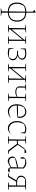

<svg xmlns="http://www.w3.org/2000/svg" viewBox="2050 -2824 969 5110"><g transform="rotate(90 2535.0 -269.5)"><path d="M202 195V187Q218 182 236.5 176.5Q255 171 282 168L284 7Q176 4 112.5 -52Q49 -108 49 -230Q49 -350 108 -415Q167 -480 290 -485L292 -653L244 -704Q264 -715 279.5 -722Q295 -729 317 -734V-485Q433 -482 495 -417.5Q557 -353 557 -244Q557 -119 492 -58.5Q427 2 317 7V169L404 188V195ZM81 -236Q81 -125 135.5 -74.5Q190 -24 284 -20L290 -457Q251 -455 208 -445Q165 -435 139 -419Q81 -330 81 -236ZM525 -243Q525 -341 473 -397Q421 -453 317 -457V-20Q413 -24 469 -76Q525 -128 525 -243Z M640 0V-10Q660 -15 680 -19Q700 -23 725 -25L731 -454L640 -467V-478H845V-469Q825 -464 804.5 -460Q784 -456 761 -454V-92L1039 -428V-454L941 -467V-478H1153V-469Q1115 -458 1068 -454V-25L1153 -12V0H941V-10Q964 -16 988 -20Q1012 -24 1033 -25L1038 -387L761 -53V-25L845 -12V0Z M1392 7Q1362 7 1329.5 2.5Q1297 -2 1262 -12L1266 -151H1274L1294 -36Q1368 -21 1445 -21Q1470 -21 1495 -24Q1520 -35 1535.5 -60.5Q1551 -86 1551 -123Q1551 -175 1510.5 -206.5Q1470 -238 1401 -238H1334V-263H1431Q1475 -275 1506 -299.5Q1537 -324 1537 -371Q1537 -415 1502 -435Q1467 -455 1411 -455Q1384 -455 1356.5 -451.5Q1329 -448 1300 -442L1281 -329H1273L1269 -467Q1310 -477 1348.5 -480.5Q1387 -484 1416 -484Q1487 -484 1528 -455.5Q1569 -427 1569 -377Q1569 -332 1540 -300.5Q1511 -269 1463 -254Q1519 -242 1552 -208.5Q1585 -175 1585 -127Q1585 -83 1559.5 -53Q1534 -23 1490.5 -8Q1447 7 1392 7Z M1676 0V-10Q1696 -15 1716 -19Q1736 -23 1761 -25L1767 -454L1676 -467V-478H1881V-469Q1861 -464 1840.5 -460Q1820 -456 1797 -454V-92L2075 -428V-454L1977 -467V-478H2189V-469Q2151 -458 2104 -454V-25L2189 -12V0H1977V-10Q2000 -16 2024 -20Q2048 -24 2069 -25L2074 -387L1797 -53V-25L1881 -12V0Z M2464 0V-8Q2485 -14 2510.5 -19Q2536 -24 2555 -25L2558 -230Q2529 -213 2495.5 -202.5Q2462 -192 2429 -192Q2364 -192 2321.5 -221Q2279 -250 2279 -304L2282 -454L2211 -467V-478H2394V-469Q2373 -464 2353.5 -460Q2334 -456 2312 -454V-263Q2347 -218 2433 -218Q2498 -218 2558 -249L2561 -454L2473 -467V-478H2674V-469Q2652 -464 2634.5 -460.5Q2617 -457 2591 -454V-25L2674 -12V0Z M2947 6Q2890 6 2846.5 -24Q2803 -54 2778.5 -107.5Q2754 -161 2754 -231Q2754 -303 2780 -360.5Q2806 -418 2852 -451.5Q2898 -485 2958 -485Q3005 -485 3041 -463Q3077 -441 3098 -403Q3119 -365 3118 -316L3115 -252Q3067 -245 3019.5 -240.5Q2972 -236 2916 -234Q2860 -232 2786 -232Q2787 -134 2835.5 -80Q2884 -26 2962 -26Q3032 -26 3112 -69L3115 -62Q3033 6 2947 6ZM2840 -419Q2793 -347 2787 -260L3085 -265L3087 -313Q3087 -375 3049.5 -415Q3012 -455 2953 -455Q2895 -455 2840 -419Z M3391 6Q3337 6 3294 -25.5Q3251 -57 3226.5 -111.5Q3202 -166 3202 -236Q3202 -312 3230 -368Q3258 -424 3306 -454.5Q3354 -485 3413 -485Q3443 -485 3472.5 -478Q3502 -471 3530 -457L3526 -334H3518L3494 -439Q3456 -455 3412 -455Q3345 -455 3286 -420Q3261 -382 3247.5 -334.5Q3234 -287 3234 -238Q3234 -172 3257 -124.5Q3280 -77 3319.5 -51Q3359 -25 3408 -25Q3438 -25 3470 -35Q3502 -45 3535 -66L3538 -59Q3467 6 3391 6Z M3604 0V-10Q3623 -15 3645 -19.5Q3667 -24 3689 -25L3695 -454L3604 -467V-478H3810V-469Q3771 -458 3725 -454V-260H3810L3892 -383Q3925 -432 3959.5 -459.5Q3994 -487 4044 -487H4049V-435L3964 -441Q3952 -429 3939.5 -411.5Q3927 -394 3914 -374L3835 -254L4007 -27L4078 -12V0H3985L3810 -234H3725V-25L3810 -12V0Z M4272 9Q4217 8 4182 -27Q4147 -62 4147 -116Q4147 -144 4159.5 -165Q4172 -186 4203.5 -202.5Q4235 -219 4291 -234.5Q4347 -250 4435 -268L4438 -398Q4375 -456 4284 -456Q4248 -456 4208 -445L4194 -319Q4179 -327 4170.5 -344Q4162 -361 4162 -380Q4162 -425 4202.5 -455Q4243 -485 4304 -485Q4399 -485 4464 -414V-40L4573 -42Q4560 -18 4542.5 -7Q4525 4 4507 4Q4483 4 4462.5 -14.5Q4442 -33 4432 -67Q4395 -38 4357 -20Q4319 -2 4272 9ZM4181 -123Q4181 -78 4205.5 -52.5Q4230 -27 4276 -27Q4344 -27 4430 -85L4434 -240L4190 -184Q4181 -152 4181 -123Z M4588 0V-12L4664 -27L4781 -220Q4724 -230 4690 -263Q4656 -296 4656 -348Q4656 -401 4698 -439.5Q4740 -478 4812 -478H5034V-469Q5016 -465 4995 -460.5Q4974 -456 4948 -454V-25L5034 -12V0H4830V-10Q4854 -17 4874.5 -20.5Q4895 -24 4913 -25L4916 -215H4816L4688 0ZM4824 -240H4916L4919 -453H4759Q4728 -437 4708 -412Q4688 -387 4688 -346Q4688 -312 4707 -288Q4726 -264 4757.5 -252Q4789 -240 4824 -240Z"/></g></svg>

Font: Piazzolla Thin
Style: Regular
Weight: 100
Designer: Juan Pablo del Peral
Foundry: Huerta Tipografica
Version: Version 1.330